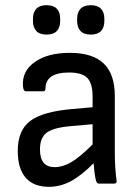

<svg xmlns="http://www.w3.org/2000/svg" viewBox="-20 -702 534 734"><path d="M158.2 -569.8Q131.3 -569.8 118.7 -583.7Q106 -597.7 106 -621.1V-630.9Q106 -654.3 118.7 -668.2Q131.3 -682.1 158.2 -682.1Q184.6 -682.1 197.3 -668.5Q210 -654.8 210 -630.9V-621.1Q210 -597.2 197.3 -583.5Q184.6 -569.8 158.2 -569.8ZM327.1 -569.8Q300.3 -569.8 287.6 -583.7Q274.9 -597.7 274.9 -621.1V-630.9Q274.9 -654.3 287.6 -668.2Q300.3 -682.1 327.1 -682.1Q353.5 -682.1 366.2 -668.5Q378.9 -654.8 378.9 -630.9V-621.1Q378.9 -597.2 366.2 -583.5Q353.5 -569.8 327.1 -569.8ZM167 12.2Q108.4 12.2 78.1 -22.7Q47.9 -57.6 47.9 -125Q47.9 -203.1 95 -239.3Q142.1 -275.4 255.9 -285.2L334 -292V-333Q334 -383.3 313.7 -404.1Q293.5 -424.8 244.1 -424.8Q153.8 -424.8 153.8 -362.8Q153.8 -353 145 -353H79.1Q69.3 -353 67.9 -372.1Q63 -429.2 112.5 -464.6Q162.1 -500 247.1 -500Q334 -500 376.5 -459.2Q418.9 -418.5 418.9 -335V-121.1Q418.9 -58.1 425.8 -11.2Q427.2 0 416 0H357.9Q349.6 0 346.2 -14.2Q340.8 -37.6 337.9 -78.1Q290.5 -30.3 250.5 -9Q210.4 12.2 167 12.2ZM132.8 -130.9Q132.8 -63 189 -63Q219.7 -63 252.4 -82Q285.2 -101.1 334 -149.9V-227.1L253.9 -220.2Q185.1 -214.4 158.9 -195.1Q132.8 -175.8 132.8 -130.9Z"/></svg>

Font: Sofia Sans
Style: Regular
Weight: 400
Designer: Botio Nikoltchev, Ani Petrova
Foundry: lettersoup
Version: Version 4.100